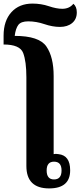

<svg xmlns="http://www.w3.org/2000/svg" viewBox="-45 -1040 448 1070"><path d="M229 10Q346 10 346 -91Q346 -174 281 -181Q265 -184 254 -181V-616Q254 -722 213.5 -781Q173 -840 37 -840Q42 -881 57 -901Q72 -921 112 -921Q157 -921 202.5 -905.5Q248 -890 289 -890Q331 -890 357 -911.5Q383 -933 383 -971Q383 -1003 364 -1019Q342 -991 302 -991Q270 -991 227 -1005.5Q184 -1020 136 -1020Q62 -1020 18.5 -972Q-25 -924 -25 -841V-792Q66 -792 84 -745Q102 -698 102 -609V-115Q102 10 229 10ZM256 -40Q215 -40 215 -90Q215 -139 256 -139Q298 -139 298 -90Q298 -40 256 -40Z"/></svg>

Font: Noto Serif Thai Condensed Extra
Style: Regular
Weight: 800
Width: 3
Designer: Monotype Design Team
Foundry: Monotype Imaging Inc.
Version: Version 1.901